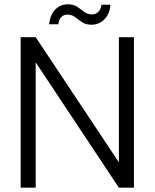

<svg xmlns="http://www.w3.org/2000/svg" viewBox="-20 -873 719 893"><path d="M76 0V-700H146L533 -118V-700H603V0H533L146 -583V0ZM405 -758Q379 -758 361.5 -770Q344 -782 329 -793.5Q314 -805 293 -805Q277 -805 265.5 -794Q254 -783 251 -760H208Q214 -806 237.5 -829.5Q261 -853 296 -853Q322 -853 339 -841.5Q356 -830 371.5 -818Q387 -806 408 -806Q425 -806 437 -817.5Q449 -829 452 -851H494Q490 -807 465 -782.5Q440 -758 405 -758Z"/></svg>

Font: DM Sans 24pt Light
Style: Regular
Weight: 300
Designer: Colophon Foundry, Jonny Pinhorn
Foundry: Colophon Foundry
Version: Version 4.004;gftools[0.9.30]